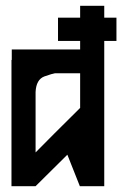

<svg xmlns="http://www.w3.org/2000/svg" viewBox="-20 -641 421 661"><path d="M102.5 -116.2Q153.3 -168 255.9 -269.5V-388.7H168.9Q161.1 -387.7 132.8 -377.9Q104.5 -367.2 102.5 -324.2ZM338.9 0H254.9Q240.2 -36.1 211.9 -108.4Q174.8 -72.3 102.5 0H19.5V-434.6H20.5V-470.7H255.9V-621.1H338.9ZM179.7 -580.1H380.9V-500H179.7Z"/></svg>

Font: mr_KirucoupageG
Style: Regular
Weight: 400
Designer: Jan Henkel
Version: Version 1.00 May 25, 2020, initial release